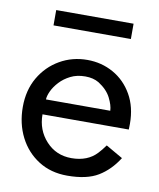

<svg xmlns="http://www.w3.org/2000/svg" viewBox="-72 -641 587 710"><g transform="rotate(10 222.0 -286.0)"><path d="M228 12Q166 12 119.8 -17.5Q73.5 -47 48 -97.2Q22.5 -147.5 22.5 -210Q22.5 -273 50.2 -320.8Q78 -368.5 124.8 -395.5Q171.5 -422.5 228 -422.5Q281.5 -422.5 326 -397.5Q370.5 -372.5 397 -326.2Q423.5 -280 423.5 -217Q423.5 -206 423 -195.5H99Q99 -136.5 136.8 -95.5Q174.5 -54.5 232 -54.5Q293 -54.5 327.5 -92Q339 -104 353 -123.5L416.5 -87Q386.5 -39.5 344 -13.8Q301.5 12 228 12ZM343.5 -252Q343 -272 329 -299.8Q315 -327.5 282 -348.5Q261 -361 231 -361Q199.5 -361 175.8 -349Q152 -337 135.8 -319.5Q119.5 -302 111 -283.8Q102.5 -265.5 102 -252ZM372.5 -526.5H82V-584H372.5Z"/></g></svg>

Font: Lucymar Sans
Style: Regular
Weight: 400
Foundry: The League of Moveable Type (original font) / Main changes by Cristiano Sobral with portions from Mirco Monsees
Version: Version 2.001;August 30, 2020;FontCreator 13.0.0.2681 64-bit